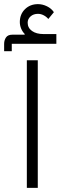

<svg xmlns="http://www.w3.org/2000/svg" viewBox="-49 -910 293 930"><path d="M8 -698V-662H-29V-697Q-29 -715 -20 -728.5Q-11 -742 11 -742H70L71 -745Q60 -756 53.5 -771.5Q47 -787 47 -803Q47 -841 72 -865.5Q97 -890 135 -890Q157 -890 178.5 -879.5Q200 -869 212 -851L185 -818Q176 -829 162.5 -836Q149 -843 135 -843Q113 -843 99 -830.5Q85 -818 85 -800Q85 -775 106 -760Q127 -745 162 -745H224V-698ZM81 -618H134V0H81Z"/></svg>

Font: IBM Plex Sans Arabic Light
Style: Regular
Weight: 300
Designer: Mike Abbink, Paul van der Laan, Pieter van Rosmalen, Wael Morcos, Khajak Apelian
Foundry: Bold Monday
Version: Version 1.2